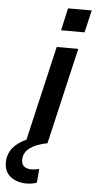

<svg xmlns="http://www.w3.org/2000/svg" viewBox="-150 -740 496 993"><g transform="rotate(5 98.0 -243.5)"><path d="M136 -588 162 -704H285L258 -588ZM121 -500H233L117 0Q59 11 26.5 35Q-6 59 -6 97Q-6 142 48 142Q62 142 86 136L80 208Q56 217 27 217Q-23 217 -56 191.5Q-89 166 -89 118Q-89 35 7 -9Z"/></g></svg>

Font: CBA Beacon Sans Bold
Style: Italic
Weight: 700
Italic angle: -13°
Designer: Wei Huang
Foundry: Wei Huang
Version: Version 1.002